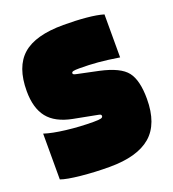

<svg xmlns="http://www.w3.org/2000/svg" viewBox="-121 -730 752 835"><g transform="rotate(-20 254.5 -312.5)"><path d="M269 -219 165 -239Q88 -254 53 -298Q18 -342 18 -421Q18 -533 77 -585Q136 -637 266 -637Q324 -637 372 -632.5Q420 -628 450 -619V-420Q394 -429 352.5 -432.5Q311 -436 267 -436Q247 -436 239 -434Q231 -432 231 -426Q231 -422 235.5 -420Q240 -418 250 -416L345 -396Q437 -376 467.5 -336.5Q498 -297 498 -211Q498 -95 435.5 -41.5Q373 12 245 12Q177 12 113 5.5Q49 -1 22 -11V-223Q58 -211 120.5 -203.5Q183 -196 246 -196Q271 -196 280 -198.5Q289 -201 289 -208Q289 -213 285 -215Q281 -217 269 -219Z"/></g></svg>

Font: Blinker Black
Style: Regular
Weight: 900
Designer: Juergen Huber
Foundry: supertype
Version: Version 1.017;hotconv 1.0.117;makeotfexe 2.5.65602